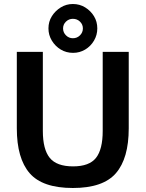

<svg xmlns="http://www.w3.org/2000/svg" viewBox="-20 -927 727 959"><path d="M345 -663Q311 -663 283.5 -679.5Q256 -696 239 -724Q222 -752 222 -785Q222 -819 239 -846Q256 -873 283.5 -890Q311 -907 344 -907Q378 -907 405.5 -890Q433 -873 449.5 -846Q466 -819 466 -785Q466 -752 449.5 -724Q433 -696 405.5 -679.5Q378 -663 345 -663ZM344 -736Q365 -736 379.5 -750.5Q394 -765 394 -785Q394 -805 379.5 -819Q365 -833 344 -833Q324 -833 309.5 -819Q295 -805 295 -785Q295 -765 309.5 -750.5Q324 -736 344 -736ZM344 12Q192 12 128 -62Q64 -136 64 -286V-668H194V-273Q194 -181 228.5 -138.5Q263 -96 345 -96Q426 -96 459.5 -138.5Q493 -181 493 -273V-668H623V-286Q623 -136 559 -62Q495 12 344 12Z"/></svg>

Font: Atkinson Hyperlegible Next SemiBold
Style: Regular
Weight: 600
Designer: Elliott Scott, Megan Eiswerth, Linus Boman, Theodore Petrosky, Letters from Sweden
Foundry: Applied Design Works, Letters from Sweden
Version: Version 2.001